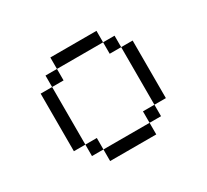

<svg xmlns="http://www.w3.org/2000/svg" viewBox="-148 -919 1296 1204"><g transform="rotate(-30 500.0 -317.0)"><path d="M167 -109.4V-526.4H250V-609.4H333V-692.4H667V-609.4H750V-526.4H833V-109.4H750V-526.4H667V-609.4H333V-526.4H250V-109.4H333V-26.4H667V-109.4H750V-26.4H667V57.6H333V-26.4H250V-109.4Z"/></g></svg>

Font: KH Dot kagurazaka 12
Style: Regular
Weight: 400
Designer: Original version for X68000 by Keitarou Hiraki (http://hp.vector.co.jp/authors/VA000874/) / TrueType conversion by Homem
Version: Version 1.00.20150527